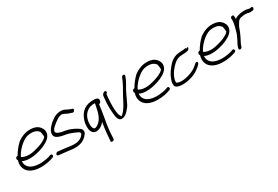

<svg xmlns="http://www.w3.org/2000/svg" viewBox="67 -1653 4301 2974"><g transform="rotate(-30 2218.0 -166.0)"><path d="M97 -292C81 -269 91 -250 98 -239C81 -184 83 -148 96 -107C123 -19 228 45 415 29C471 24 509 16 539 6L581 -8C619 -17 607 -70 574 -61H573L531 -46C506 -38 468 -32 418 -27C320 -18 241 -39 197 -71C159 -102 138 -142 145 -199C170 -184 204 -175 255 -172C340 -168 420 -189 483 -209C560 -235 634 -272 675 -330V-331C715 -394 694 -452 669 -486C646 -516 615 -544 555 -555C431 -576 339 -531 267 -479C218 -434 165 -368 129 -304C113 -304 101 -296 97 -292ZM163 -262 165 -264C194 -329 257 -399 316 -443C362 -476 401 -499 462 -503C548 -510 594 -480 619 -448C625 -439 640 -341 628 -347C611 -325 579 -306 548 -292V-291H547C494 -267 433 -249 366 -235C279 -217 198 -234 163 -262Z M1211 -106C1216 -143 1197 -165 1174 -181C1166 -188 1154 -196 1141 -203C1093 -230 1033 -259 964 -271L903 -281C875 -287 840 -300 827 -312C814 -324 808 -331 813 -352C816 -361 821 -372 830 -385C838 -396 863 -419 902 -450C941 -480 971 -499 988 -505C1016 -515 1038 -520 1059 -513L1090 -499C1114 -484 1146 -472 1179 -463L1197 -456C1213 -447 1231 -463 1239 -480C1245 -490 1247 -505 1228 -509L1208 -516C1196 -521 1184 -525 1172 -530C1148 -539 1130 -553 1102 -564H1101C1055 -577 1009 -571 962 -554C930 -543 896 -519 853 -484C816 -449 792 -422 781 -404C770 -386 762 -369 758 -354C728 -225 894 -230 992 -202C1043 -186 1099 -162 1135 -143C1149 -133 1152 -126 1155 -107C1129 -64 1086 -29 1015 -21C943 -13 882 -31 815 -37C777 -40 741 -46 712 -48L695 -50C694 -50 680 -46 675 -42C659 -32 656 -14 661 -3C664 1 668 4 676 5L692 8C719 11 755 16 794 19C839 23 889 32 936 36H937C1054 40 1118 10 1166 -39C1182 -55 1204 -81 1211 -104Z M1296 -258C1279 -202 1279 -143 1286 -102C1294 -61 1330 0 1411 -24C1460 -36 1498 -69 1525 -104C1504 8 1494 127 1487 225C1488 248 1545 242 1545 218C1546 204 1547 197 1549 165C1552 81 1564 -20 1583 -117C1600 -205 1609 -284 1621 -365C1637 -365 1658 -381 1661 -406L1662 -418C1662 -450 1635 -462 1597 -465C1435 -474 1340 -399 1296 -258ZM1339 -185C1347 -317 1431 -418 1573 -410C1571 -397 1570 -393 1570 -393C1570 -394 1570 -394 1571 -396C1571 -395 1569 -391 1569 -391C1567 -383 1565 -375 1563 -360C1554 -319 1552 -309 1552 -309L1542 -264C1518 -182 1477 -113 1404 -79C1384 -72 1369 -74 1359 -85C1343 -105 1337 -145 1339 -185Z M2187 -527 2191 -539C2206 -577 2151 -581 2139 -549L2134 -536C2130 -528 2124 -514 2117 -496C2099 -454 2072 -406 2047 -363C1980 -255 1938 -125 1849 -44C1843 -38 1835 -32 1829 -29C1826 -31 1824 -35 1821 -40H1820V-41C1788 -87 1787 -166 1785 -235C1785 -286 1788 -339 1793 -389C1794 -412 1795 -426 1798 -443C1803 -446 1815 -453 1818 -466C1821 -480 1812 -494 1796 -494C1790 -494 1785 -494 1775 -487C1759 -477 1743 -462 1741 -433C1739 -399 1734 -357 1731 -316C1729 -262 1730 -197 1735 -147C1738 -103 1744 -59 1759 -28C1770 -8 1793 21 1852 2C1895 -12 1927 -49 1952 -80C1968 -97 1982 -116 1993 -137C2029 -206 2060 -285 2097 -353C2128 -406 2166 -468 2187 -527Z M2186 -292C2170 -269 2180 -250 2187 -239C2170 -184 2172 -148 2185 -107C2212 -19 2317 45 2504 29C2560 24 2598 16 2628 6L2670 -8C2708 -17 2696 -70 2663 -61H2662L2620 -46C2595 -38 2557 -32 2507 -27C2409 -18 2330 -39 2286 -71C2248 -102 2227 -142 2234 -199C2259 -184 2293 -175 2344 -172C2429 -168 2509 -189 2572 -209C2649 -235 2723 -272 2764 -330V-331C2804 -394 2783 -452 2758 -486C2735 -516 2704 -544 2644 -555C2520 -576 2428 -531 2356 -479C2307 -434 2254 -368 2218 -304C2202 -304 2190 -296 2186 -292ZM2252 -262 2254 -264C2283 -329 2346 -399 2405 -443C2451 -476 2490 -499 2551 -503C2637 -510 2683 -480 2708 -448C2714 -439 2729 -341 2717 -347C2700 -325 2668 -306 2637 -292V-291H2636C2583 -267 2522 -249 2455 -235C2368 -217 2287 -234 2252 -262Z M2822 -81C2822 -94 2826 -111 2833 -132C2859 -210 2921 -286 2982 -336C3014 -360 3042 -374 3081 -380C3094 -381 3108 -382 3120 -383C3143 -385 3183 -385 3206 -390C3214 -393 3236 -394 3248 -417C3258 -430 3255 -443 3242 -448C3230 -429 3223 -429 3215 -448C3198 -445 3195 -443 3173 -441C3142 -439 3113 -439 3080 -435C3021 -429 2975 -402 2937 -371C2895 -331 2845 -268 2815 -216C2785 -163 2750 -76 2770 -26C2785 2 2829 18 2881 20C3000 24 3112 -17 3174 -60C3204 -81 3243 -109 3262 -135C3270 -146 3279 -167 3261 -175C3248 -181 3222 -163 3222 -163C3206 -144 3176 -122 3148 -103C3127 -90 3098 -77 3066 -65C3006 -42 2900 -22 2844 -45C2822 -53 2818 -56 2821 -78Z M3354 -292C3338 -269 3348 -250 3355 -239C3338 -184 3340 -148 3353 -107C3380 -19 3485 45 3672 29C3728 24 3766 16 3796 6L3838 -8C3876 -17 3864 -70 3831 -61H3830L3788 -46C3763 -38 3725 -32 3675 -27C3577 -18 3498 -39 3454 -71C3416 -102 3395 -142 3402 -199C3427 -184 3461 -175 3512 -172C3597 -168 3677 -189 3740 -209C3817 -235 3891 -272 3932 -330V-331C3972 -394 3951 -452 3926 -486C3903 -516 3872 -544 3812 -555C3688 -576 3596 -531 3524 -479C3475 -434 3422 -368 3386 -304C3370 -304 3358 -296 3354 -292ZM3420 -262 3422 -264C3451 -329 3514 -399 3573 -443C3619 -476 3658 -499 3719 -503C3805 -510 3851 -480 3876 -448C3882 -439 3897 -341 3885 -347C3868 -325 3836 -306 3805 -292V-291H3804C3751 -267 3690 -249 3623 -235C3536 -217 3455 -234 3420 -262Z M4039 -336C4035 -319 4030 -306 4026 -290L4022 -272C4020 -262 4014 -254 4013 -242C3999 -211 3985 -177 3969 -147C3954 -117 3934 -85 3925 -53L3920 -34C3917 -21 3922 -6 3939 -6C3956 -6 3969 -16 3975 -30V-31L3980 -49C3994 -93 4025 -138 4046 -186V-187C4058 -217 4075 -247 4084 -277C4091 -298 4098 -320 4108 -336C4119 -355 4130 -373 4142 -392C4160 -417 4183 -429 4223 -434L4243 -437C4265 -441 4291 -440 4312 -437C4327 -435 4342 -424 4368 -427C4376 -427 4388 -428 4398 -430H4406C4442 -435 4447 -492 4412 -486H4405C4396 -484 4388 -484 4377 -482C4375 -482 4373 -483 4369 -484L4355 -488C4348 -490 4340 -491 4333 -492L4308 -495C4275 -498 4243 -492 4219 -489L4190 -482H4189C4179 -479 4168 -477 4157 -472C4138 -465 4128 -457 4116 -445C4118 -466 4118 -487 4113 -505C4106 -539 4050 -516 4058 -483C4059 -474 4059 -471 4060 -461C4061 -437 4055 -405 4048 -373C4045 -360 4042 -347 4039 -336Z"/></g></svg>

Font: Stray Cat
Style: BdExtObl
Weight: 700
Version: Version 1.0